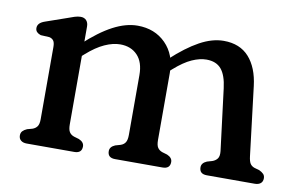

<svg xmlns="http://www.w3.org/2000/svg" viewBox="-58 -582 1050 682"><g transform="rotate(10 467.0 -240.5)"><path d="M211.5 -446.6V-93.4Q211.5 -74.5 217.3 -65.8Q223 -57.1 234.1 -53.4L252.3 -48Q271.3 -40 271.3 -24.4Q271.3 0 244.3 0H72.7Q59.3 0 51.5 -6.4Q43.7 -12.8 43.7 -24.4Q43.7 -34 49.3 -40Q54.9 -46 65.1 -50.4L83.5 -55.4Q94.4 -59.1 100.4 -67.4Q106.5 -75.7 106.5 -93.4V-354.2Q106.5 -370.4 101.1 -377.3Q95.8 -384.2 85.9 -386.2L54.9 -387.8Q46 -390.6 40.6 -396.1Q35.3 -401.6 35.3 -410.2Q35.3 -419.6 41.6 -426.4Q48 -433.2 60.9 -437.6L135.5 -463.6Q150.2 -469.1 161.9 -472.9Q173.6 -476.6 183.7 -476.6Q196.7 -476.6 204.1 -468.5Q211.5 -460.4 211.5 -446.6ZM196.7 -327.4 171.3 -355.8 198.5 -380.8Q253.8 -432.2 300.3 -456.5Q346.7 -480.8 388.4 -480.8Q450.5 -480.8 490.1 -440.8Q529.7 -400.7 529.7 -335.2V-93.4Q529.7 -74.5 535.5 -65.9Q541.2 -57.3 552.3 -53.4L570.5 -48Q589.5 -40 589.5 -24.4Q589.5 0 562.5 0H391.3Q364.3 0 364.3 -24.4Q364.3 -40 383.3 -48L402.1 -53.4Q413.2 -57.1 418.9 -65.8Q424.7 -74.5 424.7 -93.4V-308.8Q424.7 -355.6 401.3 -380.1Q377.9 -404.6 339.2 -404.6Q313.2 -404.6 283.3 -391.1Q253.3 -377.6 219.7 -347.8ZM515.3 -331.3 489.9 -359.7 514.7 -382.6Q567.2 -431.2 612.4 -456Q657.5 -480.8 699.2 -480.8Q757.4 -480.8 790.6 -443.8Q823.7 -406.7 831.5 -341.2L861.5 -93.4Q863.6 -75.7 868.7 -67.4Q873.8 -59.1 884.5 -55.4L902.3 -50.4Q912.5 -45.6 918.1 -39.8Q923.7 -34 923.7 -24.4Q923.7 -12.8 916.2 -6.4Q908.6 0 894.7 0H722.2Q695.2 0 695.2 -24.4Q695.2 -40 714.2 -48L732.7 -53.4Q743.8 -57.1 750.6 -65.8Q757.4 -74.5 755.3 -93.4L727.7 -314.8Q722 -361.3 703.7 -382.9Q685.4 -404.6 650 -404.6Q626.1 -404.6 598 -392.1Q569.9 -379.6 535.9 -349.6Z"/></g></svg>

Font: Fraunces SuperSoft 9pt
Style: Regular
Weight: 900
Version: Version 1.000;[b76b70a41]